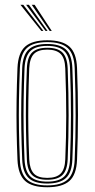

<svg xmlns="http://www.w3.org/2000/svg" viewBox="-20 -774 394 800"><path d="M177 6.2Q113.2 6.2 84.4 -20.4Q55.5 -47 52.8 -108.2Q50.2 -172.5 49.2 -233.2Q48.2 -294 49.1 -357Q50 -420 52.8 -490.8Q55.5 -553.8 85 -580Q114.5 -606.2 177 -606.2Q239.2 -606.2 268.9 -580.1Q298.5 -554 301 -490.8Q305 -386.8 304.9 -294.1Q304.8 -201.5 301 -108.2Q298.5 -45.8 269 -19.8Q239.5 6.2 177 6.2ZM177 -1.5Q235 -1.5 262 -26.1Q289 -50.8 291.2 -108.8Q295 -200 295.1 -292.1Q295.2 -384.2 291.2 -490.5Q289 -549 262 -573.8Q235 -598.5 177 -598.5Q118.5 -598.5 91.8 -573.6Q65 -548.8 62.8 -490.5Q60 -419.8 59 -356.9Q58 -294 59 -233.5Q60 -173 62.8 -108.8Q65 -51.2 91.8 -26.4Q118.5 -1.5 177 -1.5ZM177 -9.2Q122.8 -9.2 98.8 -32.8Q74.8 -56.2 72.5 -109Q69.8 -174 68.8 -234.1Q67.8 -294.2 68.8 -356.6Q69.8 -419 72.5 -490Q74.8 -544 99.1 -567.4Q123.5 -590.8 177 -590.8Q228.5 -590.8 254 -568.4Q279.5 -546 281.5 -490Q284.2 -419.5 285 -355.1Q285.8 -290.8 284.9 -229.9Q284 -169 281.5 -109.2Q279.5 -55 254.6 -32.1Q229.8 -9.2 177 -9.2ZM177 -17.2Q225.8 -17.2 247.8 -38.8Q269.8 -60.2 271.8 -109.8Q275.5 -204.2 275.6 -293.8Q275.8 -383.2 271.8 -489.5Q269.8 -541 246.9 -561.9Q224 -582.8 177 -582.8Q128.2 -582.8 106.4 -561.1Q84.5 -539.5 82.2 -489.5Q79.5 -420 78.5 -358.1Q77.5 -296.2 78.5 -235.6Q79.5 -175 82.2 -109.5Q84.5 -59.8 106.6 -38.5Q128.8 -17.2 177 -17.2ZM177 -25Q133.5 -25 113.6 -44.8Q93.8 -64.5 92 -109.8Q89.5 -171 88.4 -230.1Q87.2 -289.2 88.1 -352.6Q89 -416 92 -489.5Q93.8 -535.8 113.9 -555.4Q134 -575 177 -575Q220.5 -575 240.2 -555.1Q260 -535.2 262 -489Q266 -382 265.9 -292.8Q265.8 -203.5 262 -110Q260 -64.2 240.1 -44.6Q220.2 -25 177 -25ZM177 -32.8Q215.2 -32.8 232.9 -50.8Q250.5 -68.8 252 -110.2Q255.8 -202.5 256 -290.9Q256.2 -379.2 252 -488.8Q250.5 -531.8 232.5 -549.5Q214.5 -567.2 177 -567.2Q138.5 -567.2 121.1 -549Q103.8 -530.8 101.8 -489.2Q99 -415.2 98.1 -352.2Q97.2 -289.2 98.2 -230.5Q99.2 -171.8 101.8 -110Q103.8 -69.5 120.8 -51.1Q137.8 -32.8 177 -32.8ZM152.2 -645 65.2 -754H77L161 -645ZM169.8 -645 88.8 -754H100.5L178.2 -645ZM187 -645 112.2 -754H124.2L195.8 -645Z"/></svg>

Font: Big Shoulders Inline Text Thin ExtraLight
Style: Regular
Weight: 250
Version: Version 2.002